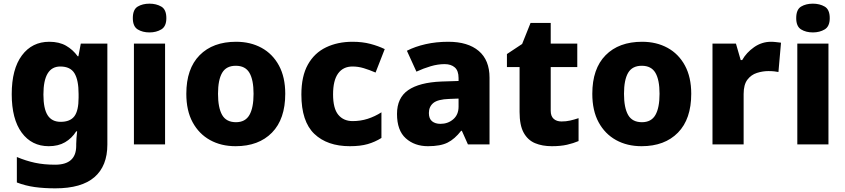

<svg xmlns="http://www.w3.org/2000/svg" viewBox="-20 -788 4614 1048"><path d="M249 -560Q303 -560 340.5 -538.5Q378 -517 404 -481H408L421 -550H566V1Q566 118 495.5 179Q425 240 282 240Q220 240 169.5 233Q119 226 72 208V69Q122 90 171 100.5Q220 111 281 111Q396 111 396 8V-2Q396 -17 397.5 -35Q399 -53 401 -71H396Q372 -33 335 -11.5Q298 10 246 10Q153 10 98.5 -64Q44 -138 44 -274Q44 -411 99.5 -485.5Q155 -560 249 -560ZM309 -425Q217 -425 217 -272Q217 -195 240 -159Q263 -123 311 -123Q363 -123 386 -153.5Q409 -184 409 -255V-275Q409 -351 386.5 -388Q364 -425 309 -425Z M796 -768Q833 -768 860.5 -752Q888 -736 888 -689Q888 -644 860.5 -627.5Q833 -611 796 -611Q758 -611 731.5 -627.5Q705 -644 705 -689Q705 -736 731.5 -752Q758 -768 796 -768ZM881 -550V0H711V-550Z M1537 -276Q1537 -138 1464.5 -64Q1392 10 1266 10Q1187 10 1126.5 -23.5Q1066 -57 1031.5 -120.5Q997 -184 997 -276Q997 -413 1069.5 -486.5Q1142 -560 1269 -560Q1347 -560 1407.5 -527Q1468 -494 1502.5 -430.5Q1537 -367 1537 -276ZM1170 -276Q1170 -200 1192.5 -160.5Q1215 -121 1268 -121Q1319 -121 1341.5 -160.5Q1364 -200 1364 -276Q1364 -352 1341.5 -390.5Q1319 -429 1267 -429Q1215 -429 1192.5 -390.5Q1170 -352 1170 -276Z M1890 10Q1766 10 1695.5 -57.5Q1625 -125 1625 -272Q1625 -372 1660.5 -435.5Q1696 -499 1759.5 -529.5Q1823 -560 1904 -560Q1958 -560 2001.5 -548.5Q2045 -537 2080 -520L2030 -392Q1995 -407 1965 -416Q1935 -425 1904 -425Q1853 -425 1825.5 -387Q1798 -349 1798 -273Q1798 -196 1826.5 -161.5Q1855 -127 1905 -127Q1948 -127 1987 -139.5Q2026 -152 2062 -175V-35Q2027 -13 1987 -1.5Q1947 10 1890 10Z M2427 -560Q2534 -560 2593 -510Q2652 -460 2652 -364V0H2534L2501 -74H2497Q2462 -29 2423 -9.5Q2384 10 2316 10Q2243 10 2195 -33Q2147 -76 2147 -166Q2147 -254 2208 -296Q2269 -338 2389 -343L2483 -346V-362Q2483 -402 2462.5 -420Q2442 -438 2407 -438Q2370 -438 2331 -426.5Q2292 -415 2253 -397L2201 -511Q2246 -534 2303.5 -547Q2361 -560 2427 -560ZM2432 -248Q2370 -246 2345.5 -226Q2321 -206 2321 -171Q2321 -140 2338.5 -126Q2356 -112 2384 -112Q2425 -112 2454 -137Q2483 -162 2483 -206V-250Z M3045 -125Q3070 -125 3092 -130Q3114 -135 3138 -143V-18Q3110 -6 3075 2Q3040 10 2992 10Q2940 10 2900.5 -6.5Q2861 -23 2838.5 -63.5Q2816 -104 2816 -177V-422H2747V-493L2830 -548L2876 -663H2986V-550H3131V-422H2986V-183Q2986 -154 3002 -139.5Q3018 -125 3045 -125Z M3753 -276Q3753 -138 3680.5 -64Q3608 10 3482 10Q3403 10 3342.5 -23.5Q3282 -57 3247.5 -120.5Q3213 -184 3213 -276Q3213 -413 3285.5 -486.5Q3358 -560 3485 -560Q3563 -560 3623.5 -527Q3684 -494 3718.5 -430.5Q3753 -367 3753 -276ZM3386 -276Q3386 -200 3408.5 -160.5Q3431 -121 3484 -121Q3535 -121 3557.5 -160.5Q3580 -200 3580 -276Q3580 -352 3557.5 -390.5Q3535 -429 3483 -429Q3431 -429 3408.5 -390.5Q3386 -352 3386 -276Z M4189 -560Q4202 -560 4218 -558Q4234 -556 4243 -555L4229 -395Q4220 -397 4206 -398.5Q4192 -400 4174 -400Q4143 -400 4111.5 -390Q4080 -380 4059.5 -353Q4039 -326 4039 -275V0H3869V-550H3997L4023 -460H4031Q4054 -501 4096 -530.5Q4138 -560 4189 -560Z M4417 -768Q4454 -768 4481.5 -752Q4509 -736 4509 -689Q4509 -644 4481.5 -627.5Q4454 -611 4417 -611Q4379 -611 4352.5 -627.5Q4326 -644 4326 -689Q4326 -736 4352.5 -752Q4379 -768 4417 -768ZM4502 -550V0H4332V-550Z"/></svg>

Font: Noto Kufi Arabic ExtraBold
Style: Regular
Weight: 800
Designer: Monotype Design Team, David Williams, Khaled Hosny
Foundry: Google LLC
Version: Version 2.109; ttfautohint (v1.8.4.7-5d5b)